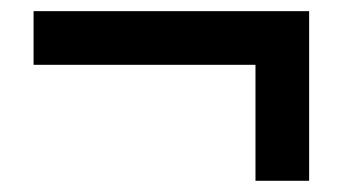

<svg xmlns="http://www.w3.org/2000/svg" viewBox="-20 -401 624 346"><path d="M537.1 -380.9V-75.2H440.4V-284.2H40.5V-380.9Z"/></svg>

Font: Arimo SemiBold
Style: Italic
Weight: 600
Italic angle: -12°
Version: Version 1.33